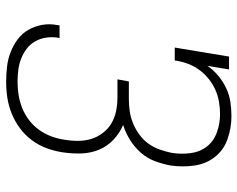

<svg xmlns="http://www.w3.org/2000/svg" viewBox="-96 -688 791 640"><g transform="rotate(90 300.0 -367.5)"><path d="M252 8Q226 8 201 5Q176 2 153 -7Q130 -16 110.5 -30.5Q91 -45 79 -66Q67 -87 62.5 -112Q58 -137 63 -162Q63 -164 63.5 -166Q64 -168 64 -170H107Q106 -169 106 -167.5Q106 -166 105 -164Q102 -144 105 -124.5Q108 -105 117.5 -88.5Q127 -72 142 -60.5Q157 -49 175 -42Q193 -35 212.5 -32.5Q232 -30 252 -30Q274 -30 296 -33.5Q318 -37 339.5 -45.5Q361 -54 380 -68.5Q399 -83 412.5 -102Q426 -121 434 -142.5Q442 -164 445 -185Q449 -208 449 -231.5Q449 -255 442.5 -276Q436 -297 422.5 -314.5Q409 -332 390.5 -343Q372 -354 349.5 -358.5Q327 -363 304 -363H244L251 -401H310Q330 -401 350.5 -404Q371 -407 390.5 -415Q410 -423 428 -436Q446 -449 458.5 -466.5Q471 -484 478 -504Q485 -524 489 -544Q494 -575 490 -606.5Q486 -638 468 -661Q450 -684 420.5 -694.5Q391 -705 360 -705Q340 -705 319 -701.5Q298 -698 278 -689Q258 -680 240.5 -665.5Q223 -651 210.5 -633Q198 -615 191 -595Q184 -575 181 -554H138L168 -735H211L199 -663Q213 -683 232 -699Q251 -715 273.5 -725.5Q296 -736 319.5 -739.5Q343 -743 366 -743Q406 -743 443 -730Q480 -717 503 -687.5Q526 -658 531.5 -618.5Q537 -579 531 -539Q526 -513 516.5 -487.5Q507 -462 488.5 -441Q470 -420 446 -405Q422 -390 396 -382Q424 -370 445.5 -349.5Q467 -329 478.5 -301.5Q490 -274 491 -242.5Q492 -211 487 -179Q483 -153 473.5 -127Q464 -101 447 -78Q430 -55 407 -38Q384 -21 358 -10.5Q332 0 305.5 4Q279 8 252 8Z"/></g></svg>

Font: Iosevka Curly Slab XLtExObl
Style: Regular
Weight: 200
Width: 7
Italic angle: -9°
Monospace: yes
Designer: Belleve Invis
Foundry: Belleve Invis
Version: Version 11.0.0; ttfautohint (v1.8.3)